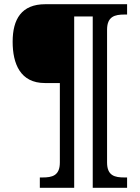

<svg xmlns="http://www.w3.org/2000/svg" viewBox="-20 -780 663 911"><path d="M169 111H332V-702H420V111H583V62H570C525 62 488 54 488 -9V-639C488 -702 525 -711 570 -711H583V-760H195C82 -760 40 -689 40 -582C40 -478 76 -386 193 -386H264V-9C264 54 227 62 182 62H169Z"/></svg>

Font: Noto Serif Lao SemiBold
Style: Regular
Weight: 600
Designer: Monotype Design Team
Foundry: Monotype Imaging Inc.
Version: Version 2.003